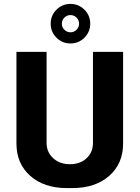

<svg xmlns="http://www.w3.org/2000/svg" viewBox="-20 -951 713 981"><path d="M411.5 -758.5Q382 -729 340 -729Q298 -729 268.5 -758.5Q239 -788 239 -830Q239 -872 268.5 -901.5Q298 -931 340 -931Q382 -931 411.5 -901.5Q441 -872 441 -830Q441 -788 411.5 -758.5ZM309 -799Q322 -786 340 -786Q358 -786 371 -799Q384 -812 384 -830Q384 -848 371 -861Q358 -874 340 -874Q322 -874 309 -861Q296 -848 296 -830Q296 -812 309 -799ZM64 -686H218V-221Q218 -174 251.5 -143Q285 -112 337 -112Q390 -112 422.5 -142.5Q455 -173 455 -221V-686H609V-218Q609 -115 538 -52.5Q467 10 350 10H322Q205 10 134.5 -52.5Q64 -115 64 -218Z"/></svg>

Font: Chivo
Style: Bold
Weight: 700
Designer: Hector Gatti
Foundry: Omnibus-Type
Version: Version 1.007;PS 001.007;hotconv 1.0.88;makeotf.lib2.5.64775